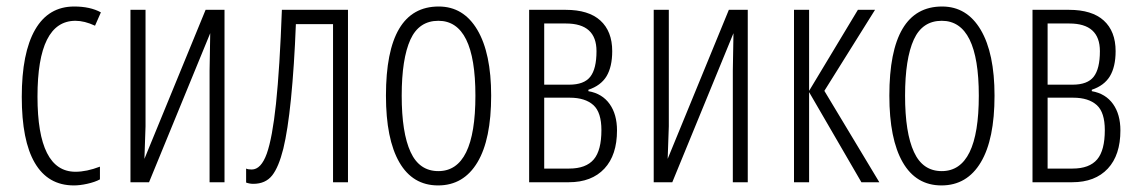

<svg xmlns="http://www.w3.org/2000/svg" viewBox="-20 -560 3505 590"><path d="M207 9.8Q127.4 9.8 86.9 -59.6Q46.9 -127.9 46.9 -262.2Q46.9 -397.5 87.9 -468.8Q128.9 -540 208 -540Q257.3 -540 290 -522L272 -481Q239.7 -496.1 211.9 -496.1Q95.2 -496.1 95.2 -263.2Q95.2 -32.2 211.9 -32.2Q246.1 -32.2 287.1 -47.9V-8.8Q272 -0.5 247.6 4.9Q225.1 9.8 207 9.8Z M427.2 -529.8V-171.9L423.8 -71.8L611.8 -529.8H669.9V0H624V-342.8L626 -458L438 0H380.9V-529.8Z M889.2 -485.8Q884.3 -357.9 874 -254.9Q864.3 -159.2 850.6 -103Q836.4 -46.4 816.4 -21Q795.9 4.9 758.3 4.9Q747.1 4.9 736.3 1V-42Q742.2 -39.1 753.4 -39.1Q782.2 -39.1 799.8 -87.9Q816.9 -136.2 828.1 -241.2Q839.8 -353 846.2 -529.8H1049.3V0H1003.4V-485.8Z M1214.4 -266.1Q1214.4 -151.9 1241.7 -92.8Q1268.6 -34.2 1327.1 -34.2Q1440.9 -34.2 1440.9 -266.1Q1440.9 -496.1 1327.1 -496.1Q1267.6 -496.1 1241.2 -438.5Q1214.4 -379.4 1214.4 -266.1ZM1489.3 -266.1Q1489.3 -131.8 1447.3 -61.5Q1404.8 9.8 1326.2 9.8Q1248 9.8 1207 -61.5Q1166 -132.8 1166 -266.1Q1166 -540 1328.1 -540Q1404.3 -540 1446.8 -468.3Q1489.3 -396.5 1489.3 -266.1Z M1813 -402.8Q1813 -487.8 1719.2 -487.8H1652.3V-299.8H1729Q1774.9 -299.8 1793.9 -324.2Q1813 -348.6 1813 -402.8ZM1828.1 -160.2Q1828.1 -214.4 1803.7 -236.8Q1778.3 -259.8 1731 -259.8H1652.3V-42H1729Q1780.8 -42 1804.7 -70.3Q1828.1 -98.1 1828.1 -160.2ZM1861.3 -402.8Q1861.3 -355 1843.8 -325.7Q1826.2 -296.9 1788.1 -284.2V-279.8Q1830.6 -272.5 1853.5 -240.2Q1876 -208.5 1876 -159.2Q1876 -83.5 1837.4 -42Q1798.3 0 1728 0H1606V-529.8H1718.3Q1788.6 -529.8 1824.7 -497.1Q1861.3 -463.9 1861.3 -402.8Z M2035.2 -529.8V-171.9L2031.7 -71.8L2219.7 -529.8H2277.8V0H2231.9V-342.8L2233.9 -458L2045.9 0H1988.8V-529.8Z M2616.2 -529.8H2668.9L2513.2 -280.8L2682.1 0H2627L2466.3 -276.9V0H2419.9V-529.8H2466.3V-280.8Z M2761.2 -266.1Q2761.2 -151.9 2788.6 -92.8Q2815.4 -34.2 2874 -34.2Q2987.8 -34.2 2987.8 -266.1Q2987.8 -496.1 2874 -496.1Q2814.5 -496.1 2788.1 -438.5Q2761.2 -379.4 2761.2 -266.1ZM3036.1 -266.1Q3036.1 -131.8 2994.1 -61.5Q2951.7 9.8 2873 9.8Q2794.9 9.8 2753.9 -61.5Q2712.9 -132.8 2712.9 -266.1Q2712.9 -540 2875 -540Q2951.2 -540 2993.7 -468.3Q3036.1 -396.5 3036.1 -266.1Z M3359.9 -402.8Q3359.9 -487.8 3266.1 -487.8H3199.2V-299.8H3275.9Q3321.8 -299.8 3340.8 -324.2Q3359.9 -348.6 3359.9 -402.8ZM3375 -160.2Q3375 -214.4 3350.6 -236.8Q3325.2 -259.8 3277.8 -259.8H3199.2V-42H3275.9Q3327.6 -42 3351.6 -70.3Q3375 -98.1 3375 -160.2ZM3408.2 -402.8Q3408.2 -355 3390.6 -325.7Q3373 -296.9 3335 -284.2V-279.8Q3377.4 -272.5 3400.4 -240.2Q3422.9 -208.5 3422.9 -159.2Q3422.9 -83.5 3384.3 -42Q3345.2 0 3274.9 0H3152.8V-529.8H3265.1Q3335.4 -529.8 3371.6 -497.1Q3408.2 -463.9 3408.2 -402.8Z"/></svg>

Font: Germano
Style: Regular
Weight: 300
Width: 3
Foundry: Ascender Corporation
Version: Version 1.10; ttfautohint (v1.5)